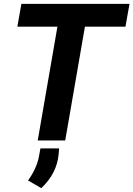

<svg xmlns="http://www.w3.org/2000/svg" viewBox="-20 -731 694 999"><path d="M632.8 -592.3H421.9L319.3 0H176.3L278.8 -592.3H70.3L91.3 -710.9H653.8ZM194.8 248 126 208Q169.9 147 182.1 85.9L190.4 41H287.6L285.2 69.8Q276.9 170.4 194.8 248Z"/></svg>

Font: RobotoInd
Style: Bold Italic
Weight: 700
Italic angle: -12°
Designer: Google
Version: Version 2.001150; 2014